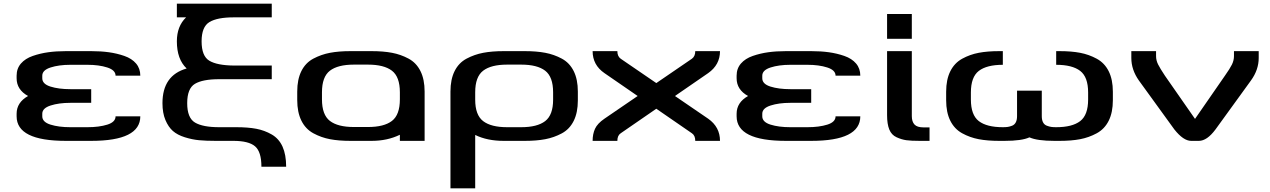

<svg xmlns="http://www.w3.org/2000/svg" viewBox="-20 -763 6878 1040"><path d="M132 -243Q70 -277 70 -339V-353Q70 -392 93.5 -419Q117 -446 157.5 -460Q198 -474 241.5 -480Q285 -486 337 -486H474Q526 -486 569.5 -480Q613 -474 653.5 -460Q694 -446 717 -419Q740 -392 740 -353H606Q606 -383 561 -397.5Q516 -412 454 -412H361Q299 -412 254 -397.5Q209 -383 209 -353V-339Q209 -308 253.5 -294Q298 -280 361 -280H474V-206H361Q299 -206 254 -191.5Q209 -177 209 -147V-133Q209 -102 253.5 -88Q298 -74 361 -74H454Q517 -74 561.5 -88Q606 -102 606 -133H740Q740 0 474 0H337Q70 0 70 -133V-147Q70 -208 132 -243Z M1244 0H1148Q1096 0 1058.5 -3.5Q1021 -7 981 -19.5Q941 -32 916.5 -53.5Q892 -75 876 -113Q860 -151 860 -204Q860 -355 991 -392Q938 -442 938 -539Q938 -621 988 -669H938V-743H1452V-669H1245Q1157 -669 1114.5 -643.5Q1072 -618 1072 -539Q1072 -459 1114 -434Q1156 -409 1245 -408H1452V-334H1167Q1078 -334 1036 -309Q994 -284 994 -204Q994 -124 1036.5 -99Q1079 -74 1167 -74H1260Q1323 -74 1368 -65.5Q1413 -57 1452 -34.5Q1491 -12 1510.5 31.5Q1530 75 1530 140H1396Q1396 59 1361.5 29.5Q1327 0 1244 0Z M1724 -263V-225Q1724 -141 1767 -108Q1810 -75 1897 -75H1973Q2060 -75 2103 -108Q2146 -141 2146 -225V-263Q2146 -347 2103 -380Q2060 -413 1973 -413H1897Q1810 -413 1767 -380Q1724 -347 1724 -263ZM2280 -267V0H2146V-33Q2078 0 1993 0H1878Q1815 0 1767.5 -9Q1720 -18 1677.5 -41Q1635 -64 1612.5 -109.5Q1590 -155 1590 -221V-267Q1590 -333 1612.5 -378Q1635 -423 1677.5 -445.5Q1720 -468 1767.5 -477Q1815 -486 1878 -486H1993Q2056 -486 2103.5 -477Q2151 -468 2193 -445.5Q2235 -423 2257.5 -378Q2280 -333 2280 -267Z M2823 -486Q2886 -486 2933.5 -477Q2981 -468 3023 -445.5Q3065 -423 3087.5 -378Q3110 -333 3110 -267V-219Q3110 -153 3087.5 -108Q3065 -63 3023 -40.5Q2981 -18 2933.5 -9Q2886 0 2823 0H2708Q2619 0 2554 -32V257H2420V-267Q2420 -333 2442.5 -378Q2465 -423 2507.5 -445.5Q2550 -468 2597.5 -477Q2645 -486 2708 -486ZM2976 -223V-263Q2976 -347 2933 -380Q2890 -413 2803 -413H2727Q2640 -413 2597 -380Q2554 -347 2554 -263V-223Q2554 -140 2597 -107Q2640 -74 2727 -74H2803Q2890 -74 2933 -107Q2976 -140 2976 -223Z M3535 -174 3342 -41Q3324 -29 3324 0H3190Q3190 -37 3203 -65.5Q3216 -94 3254 -120L3434 -243L3254 -367Q3190 -411 3190 -486H3324Q3324 -458 3342 -445L3535 -313L3728 -445Q3746 -458 3746 -486H3880Q3880 -412 3816 -367L3636 -243L3816 -120Q3880 -75 3880 0H3746Q3746 -29 3728 -41Z M4032 -243Q3970 -277 3970 -339V-353Q3970 -392 3993.5 -419Q4017 -446 4057.5 -460Q4098 -474 4141.5 -480Q4185 -486 4237 -486H4374Q4426 -486 4469.5 -480Q4513 -474 4553.5 -460Q4594 -446 4617 -419Q4640 -392 4640 -353H4506Q4506 -383 4461 -397.5Q4416 -412 4354 -412H4261Q4199 -412 4154 -397.5Q4109 -383 4109 -353V-339Q4109 -308 4153.5 -294Q4198 -280 4261 -280H4374V-206H4261Q4199 -206 4154 -191.5Q4109 -177 4109 -147V-133Q4109 -102 4153.5 -88Q4198 -74 4261 -74H4354Q4417 -74 4461.5 -88Q4506 -102 4506 -133H4640Q4640 0 4374 0H4237Q3970 0 3970 -133V-147Q3970 -208 4032 -243Z M4919 -486V-134Q4919 -104 4933.5 -88.5Q4948 -73 4982 -73H5015V0H4962Q4915 0 4889.5 -3.5Q4864 -7 4836.5 -19.5Q4809 -32 4797 -61.5Q4785 -91 4785 -139V-486ZM4919 -687V-553H4785V-687Z M5556 -19Q5515 0 5421 0H5392Q5329 0 5281.5 -9Q5234 -18 5192 -41Q5150 -64 5127.5 -109Q5105 -154 5105 -220V-266Q5105 -332 5127.5 -377Q5150 -422 5192 -445Q5234 -468 5281.5 -477Q5329 -486 5392 -486H5412V-412Q5325 -412 5282 -379Q5239 -346 5239 -262V-224Q5239 -140 5282 -107Q5325 -74 5412 -74Q5428 -74 5438.5 -75.5Q5449 -77 5462 -82Q5475 -87 5482 -100Q5489 -113 5489 -134V-272H5623V-134Q5623 -113 5630 -100Q5637 -87 5650.5 -82Q5664 -77 5674.5 -75.5Q5685 -74 5701 -74Q5788 -74 5831 -107Q5874 -140 5874 -224V-262Q5874 -346 5831 -379Q5788 -412 5701 -412V-486H5720Q5783 -486 5830.5 -477Q5878 -468 5920.5 -445Q5963 -422 5985.5 -377Q6008 -332 6008 -266V-220Q6008 -154 5985.5 -109Q5963 -64 5920.5 -41Q5878 -18 5830.5 -9Q5783 0 5720 0H5692Q5598 0 5556 -19Z M6149 -327Q6108 -385 6108 -449V-486H6242V-459Q6242 -436 6253 -414Q6264 -392 6290 -353L6453 -119L6615 -353Q6642 -391 6653 -413.5Q6664 -436 6664 -459V-486H6798V-449Q6798 -385 6756 -327L6564 -62Q6518 0 6474 0H6432Q6390 0 6341 -62Z"/></svg>

Font: Aneo
Style: Regular
Weight: 400
Designer: Anastasios Pappas
Foundry: Anastasios Pappas
Version: Version 1.000